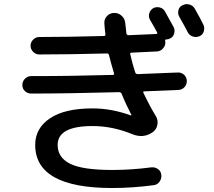

<svg xmlns="http://www.w3.org/2000/svg" viewBox="-20 -856 1040 935"><path d="M928.7 -813.5Q957 -763.7 969.7 -737.3Q977.5 -721.7 972.7 -704.1Q967.8 -686.5 951.7 -679.7Q935.5 -672.9 918.9 -678.2Q902.3 -683.6 893.6 -700.2Q880.9 -725.6 852.5 -775.4Q844.7 -790 849.1 -807.1Q853.5 -824.2 870.1 -831.1Q885.7 -838.9 902.8 -834Q919.9 -829.1 928.7 -813.5ZM131.8 -400.4Q114.3 -400.4 101.6 -412.1Q88.9 -423.8 88.9 -441.9Q88.9 -460 101.6 -472.7Q114.3 -485.4 131.8 -485.4Q330.1 -485.4 529.3 -491.2Q537.1 -491.2 535.2 -499Q520.5 -547.9 510.7 -587.9Q508.8 -595.7 501 -595.7Q316.4 -590.8 170.9 -590.8Q154.3 -590.8 141.6 -603.5Q128.9 -616.2 128.9 -633.3Q128.9 -650.4 141.6 -663.1Q154.3 -675.8 170.9 -675.8Q307.6 -675.8 486.3 -680.7Q495.1 -680.7 493.2 -690.4Q489.3 -721.7 488.3 -740.2Q486.3 -761.7 500 -776.9Q513.7 -792 534.7 -793Q555.7 -793.9 571.8 -779.8Q587.9 -765.6 589.8 -745.1Q593.8 -709 595.7 -692.4Q596.7 -685.5 606.4 -684.6Q628.9 -685.5 673.3 -687.5Q717.8 -689.5 740.2 -690.4Q743.2 -690.4 745.1 -692.4Q747.1 -694.3 746.1 -696.3Q738.3 -711.9 710 -760.7Q702.1 -775.4 707 -791.5Q711.9 -807.6 726.6 -816.4Q742.2 -824.2 759.3 -819.3Q776.4 -814.5 784.2 -798.8Q819.3 -735.4 825.2 -724.6Q833 -710 828.1 -692.4Q823.2 -674.8 806.6 -668Q799.8 -664.1 791 -664.1Q782.2 -664.1 784.2 -657.2Q785.2 -654.3 785.2 -650.4Q786.1 -633.8 773.9 -620.1Q761.7 -606.4 745.1 -605.5Q659.2 -601.6 621.1 -599.6Q612.3 -599.6 614.3 -591.8Q625 -543.9 638.7 -502.9Q641.6 -495.1 650.4 -495.1Q713.9 -497.1 844.7 -502.9Q862.3 -503.9 875.5 -492.7Q888.7 -481.4 889.6 -463.4Q890.6 -445.3 878.9 -432.1Q867.2 -418.9 848.6 -418Q792 -415 682.6 -411.1Q674.8 -411.1 678.7 -403.3Q711.9 -334 739.3 -290Q751 -270.5 746.1 -247.1Q741.2 -223.6 721.7 -210.9Q676.8 -180.7 623 -203.1Q527.3 -242.2 430.7 -242.2Q260.7 -242.2 260.7 -150.4Q260.7 -88.9 321.3 -58.6Q381.8 -28.3 526.4 -28.3Q619.1 -28.3 716.8 -41Q734.4 -43 749 -32.7Q763.7 -22.5 765.6 -4.4Q767.6 13.7 756.8 28.8Q746.1 43.9 727.5 45.9Q624 59.6 526.4 59.6Q151.4 59.6 151.4 -150.4Q151.4 -231.4 223.1 -279.8Q294.9 -328.1 430.7 -328.1Q523.4 -328.1 617.2 -293.9H619.1Q620.1 -294.9 620.1 -295.9Q591.8 -350.6 572.3 -399.4Q569.3 -407.2 559.6 -407.2Q307.6 -400.4 131.8 -400.4Z"/></svg>

Font: Rounded Mgen+ 1m medium
Style: Regular
Weight: 500
Designer: [Source Han Sans]
Ryoko NISHIZUKA  (kana & ideographs); Paul D. Hunt (Latin, Greek & Cyrillic); Wenlong ZHANG  (bopomofo
Version: Version 1.059.20150602